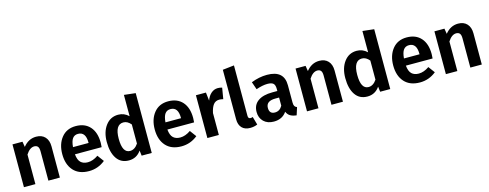

<svg xmlns="http://www.w3.org/2000/svg" viewBox="-26 -1519 5852 2297"><g transform="rotate(-15 2900.5 -370.5)"><path d="M364 -546Q434 -546 473.5 -503.5Q513 -461 513 -386V0H371V-362Q371 -405 356 -422.5Q341 -440 313 -440Q257 -440 210 -366V0H68V-530H192L203 -463Q269 -546 364 -546Z M1093 -277Q1093 -267 1090 -222H759Q766 -150 798 -120Q830 -90 885 -90Q948 -90 1014 -136L1073 -56Q984 16 872 16Q747 16 680 -59Q613 -134 613 -262Q613 -386 677 -466Q741 -546 854 -546Q967 -546 1030 -475Q1093 -404 1093 -277ZM952 -311V-317Q952 -449 857 -449Q813 -449 789 -416.5Q765 -384 759 -311Z M1509 -757 1651 -741V0H1526L1518 -65Q1462 16 1366 16Q1268 16 1216.5 -59.5Q1165 -135 1165 -265Q1165 -389 1224 -467.5Q1283 -546 1380 -546Q1454 -546 1509 -493ZM1408 -90Q1466 -90 1509 -154V-391Q1467 -441 1417 -441Q1313 -441 1313 -265Q1313 -90 1408 -90Z M2238 -277Q2238 -267 2235 -222H1904Q1911 -150 1943 -120Q1975 -90 2030 -90Q2093 -90 2159 -136L2218 -56Q2129 16 2017 16Q1892 16 1825 -59Q1758 -134 1758 -262Q1758 -386 1822 -466Q1886 -546 1999 -546Q2112 -546 2175 -475Q2238 -404 2238 -277ZM2097 -311V-317Q2097 -449 2002 -449Q1958 -449 1934 -416.5Q1910 -384 1904 -311Z M2614 -545Q2640 -545 2667 -537L2644 -400Q2614 -407 2596 -407Q2549 -407 2522.5 -373Q2496 -339 2482 -271V0H2340V-530H2464L2476 -427Q2495 -482 2531.5 -513.5Q2568 -545 2614 -545Z M2867 16Q2802 16 2766 -21.5Q2730 -59 2730 -128V-741L2872 -757V-132Q2872 -97 2901 -97Q2917 -97 2929 -103L2958 -2Q2917 16 2867 16Z M3434 -147Q3434 -116 3443 -101.5Q3452 -87 3472 -80L3442 14Q3395 9 3365.5 -8.5Q3336 -26 3320 -63Q3267 16 3161 16Q3082 16 3035.5 -29.5Q2989 -75 2989 -148Q2989 -235 3052.5 -281Q3116 -327 3233 -327H3294V-353Q3294 -402 3272.5 -421Q3251 -440 3200 -440Q3142 -440 3060 -412L3027 -507Q3126 -546 3223 -546Q3434 -546 3434 -361ZM3201 -86Q3261 -86 3294 -145V-246H3248Q3132 -246 3132 -160Q3132 -86 3201 -86Z M3870 -546Q3940 -546 3979.5 -503.5Q4019 -461 4019 -386V0H3877V-362Q3877 -405 3862 -422.5Q3847 -440 3819 -440Q3763 -440 3716 -366V0H3574V-530H3698L3709 -463Q3775 -546 3870 -546Z M4463 -757 4605 -741V0H4480L4472 -65Q4416 16 4320 16Q4222 16 4170.5 -59.5Q4119 -135 4119 -265Q4119 -389 4178 -467.5Q4237 -546 4334 -546Q4408 -546 4463 -493ZM4362 -90Q4420 -90 4463 -154V-391Q4421 -441 4371 -441Q4267 -441 4267 -265Q4267 -90 4362 -90Z M5192 -277Q5192 -267 5189 -222H4858Q4865 -150 4897 -120Q4929 -90 4984 -90Q5047 -90 5113 -136L5172 -56Q5083 16 4971 16Q4846 16 4779 -59Q4712 -134 4712 -262Q4712 -386 4776 -466Q4840 -546 4953 -546Q5066 -546 5129 -475Q5192 -404 5192 -277ZM5051 -311V-317Q5051 -449 4956 -449Q4912 -449 4888 -416.5Q4864 -384 4858 -311Z M5590 -546Q5660 -546 5699.5 -503.5Q5739 -461 5739 -386V0H5597V-362Q5597 -405 5582 -422.5Q5567 -440 5539 -440Q5483 -440 5436 -366V0H5294V-530H5418L5429 -463Q5495 -546 5590 -546Z"/></g></svg>

Font: Fira Sans SemiBold
Style: Regular
Weight: 600
Designer: bBox Type GmbH & Carrois Corporate GbR & Edenspiekermann AG
Foundry: bBox Type GmbH & Carrois Corporate GbR & Edenspiekermann AG
Version: Version 4.301;PS 004.301;hotconv 1.0.88;makeotf.lib2.5.64775